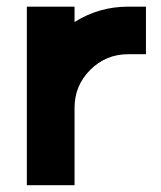

<svg xmlns="http://www.w3.org/2000/svg" viewBox="-20 -542 471 562"><path d="M58.6 0V-522.5H198.2V-477.5Q269.5 -522.5 355 -522.5H407.2V-383.3H355Q290 -383.3 244.1 -337.4Q198.2 -291.5 198.2 -226.6V0Z"/></svg>

Font: Basically A Sans Serif
Style: Bold
Weight: 700
Designer: Hyung-Suk Kim
Foundry: Mental Design
Version: 1.000